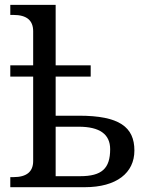

<svg xmlns="http://www.w3.org/2000/svg" viewBox="-20 -780 635 800"><path d="M118.2 -649.9V-507.8H22.9V-460.9H118.2V-108.9C118.2 -64.5 90.8 -42 36.1 -42H22.9V0H333C465.8 0 540 -59.6 540 -152.8C540 -251 476.6 -297.9 309.1 -297.9H211.9V-460.9H357.9V-507.8H211.9V-759.8H22.9V-717.8H36.1C90.8 -717.8 118.2 -695.3 118.2 -649.9ZM211.9 -45.9V-252H308.1C395.5 -252 439 -220.7 439 -158.2C439 -78.1 404.3 -45.9 314 -45.9Z"/></svg>

Font: The Erased English
Style: Regular
Weight: 400
Designer: Monotype Design team + ligartures altered by 180 Amsterdam
Foundry: Monotype Imaging Inc.
Version: Version 1.030;Glyphs 3.1.2 (3151)